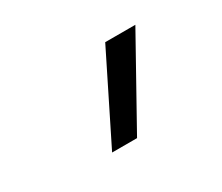

<svg xmlns="http://www.w3.org/2000/svg" viewBox="-70 -927 739 640"><g transform="rotate(-30 300.0 -607.0)"><path d="M209 -442 373 -772H489L305 -442Z"/></g></svg>

Font: Iosevka SS04 Medium Extended
Style: Italic
Weight: 500
Width: 7
Italic angle: -9°
Monospace: yes
Designer: Belleve Invis
Foundry: Belleve Invis
Version: Version 19.0.0; ttfautohint (v1.8.4)